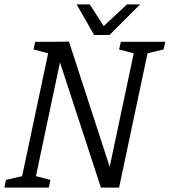

<svg xmlns="http://www.w3.org/2000/svg" viewBox="-62 -857 775 877"><path d="M212 -572 91 0H28L169 -666L253 -667L439 -95L560 -666H623L482 0H399ZM99 -666H179L167 -611L91 -631ZM490 -666H570L558 -611L482 -631ZM-42 0 -35 -35 50 -55 38 0ZM81 0 93 -55 168 -35 161 0ZM601 -611 613 -666H693L685 -631ZM368 -697 518 -837H578L438 -697ZM438 -697H368L288 -837H348Z"/></svg>

Font: Epunda Slab Light
Style: Italic
Weight: 300
Italic angle: -12°
Designer: Simon Atzbach
Foundry: typofactur
Version: Version 1.102